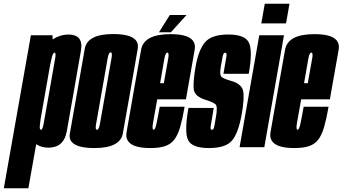

<svg xmlns="http://www.w3.org/2000/svg" viewBox="-102 -789 1836 1029"><path d="M-81.5 220 63.5 -600H179.5L180 -578Q222 -604 264 -604Q303 -604 320.5 -584.5Q340 -562.5 331.5 -516Q316 -428 294 -301Q271.5 -174.5 256 -86Q240.5 2.5 157 2.5Q121 2.5 92 -16L50 220ZM115.5 -150Q112.5 -129.5 111.5 -117.5Q109.5 -96.5 115.5 -94Q116.5 -93.5 117.5 -93.5Q126 -93.5 131.5 -124Q137 -154.5 163 -301Q188.5 -444.5 193.5 -475.5Q198.5 -503.5 192 -506.5Q191 -507 190.5 -507Q182.5 -507 176 -482.5Q172 -467 166.5 -440Z M404 4.5Q297.5 4.5 276 -38Q268.5 -53.5 272.5 -74.5Q286.5 -153.5 312.5 -300.5Q338.5 -448 352.2 -527.2Q366 -606.5 504.5 -606.5Q611 -606.5 632 -564Q640 -548.5 636 -527Q622.5 -448 596.5 -300.5Q570.5 -153.5 556.5 -74.5Q542.5 4.5 404 4.5ZM417.5 -93.5Q428 -93.5 433.5 -124.8Q439 -156 464.5 -300.5Q490 -445.5 495.5 -477Q500.5 -504.5 493.5 -508Q492 -508.5 491 -508.5Q480.5 -508.5 475 -477Q469.5 -445.5 444 -300.5Q418.5 -156 413 -124.5Q408 -97.5 415 -94Q416.5 -93.5 417.5 -93.5Z M704 4.5Q604 4.5 581.5 -37.5Q571.5 -55.5 576.5 -81.5Q591.5 -167 614.5 -299Q639.5 -439 654.2 -522.5Q669 -606 812 -606Q914.5 -606 936.5 -564Q945.5 -547 941.5 -523Q926.5 -440.5 902.5 -302.5Q898 -278 894.5 -256.5H740.5Q723 -158.5 718 -129.5Q712.5 -97 719.5 -94Q720 -93.5 721 -93.5Q729 -93.5 735.2 -120.2Q741.5 -147 754 -217H887.5Q876 -151.5 863.5 -108.2Q851 -65 832 -40.5Q813 -16 782.5 -5.8Q752 4.5 704 4.5ZM756 -343H776Q794 -444 799.5 -475Q804.5 -503 797.5 -506.5Q796.5 -507 795 -507Q785 -507 779 -475Q774 -447.5 756 -343ZM750 -616 808 -708.5H897.5L814 -616Z M1017.5 4.5Q927.5 4.5 906.2 -38Q885 -80.5 908 -210.5H1043.5Q1029.5 -130.5 1027 -112Q1025 -98 1030 -94.5Q1031.5 -93.5 1033.5 -93.5Q1043 -93.5 1046 -109.2Q1049 -125 1055 -160Q1065.5 -218 1053.5 -229.5Q1041.5 -241 1001 -253.5Q943 -271 937 -307.5Q931 -344 946.5 -433Q962 -521.5 997 -562.8Q1032 -604 1122 -604Q1211.5 -604 1232.2 -560Q1253 -516 1231 -393.5H1095.5Q1108.5 -466 1111.5 -486.5Q1114 -502 1108.5 -505.5Q1107 -506.5 1105 -506.5Q1095.5 -506.5 1091.8 -488.8Q1088 -471 1082.5 -438Q1073 -387.5 1085.2 -377Q1097.5 -366.5 1136.5 -355.5Q1192.5 -340 1200.8 -302.2Q1209 -264.5 1193.5 -176.5Q1175 -74.5 1140.8 -35Q1106.5 4.5 1017.5 4.5Z M1182 0 1287.5 -600H1420L1314.5 0ZM1317 -769H1449.5L1431 -663.5H1298.5Z M1475.5 4.5Q1375.5 4.5 1353 -37.5Q1343 -55.5 1348 -81.5Q1363 -167 1386 -299Q1411 -439 1425.8 -522.5Q1440.5 -606 1583.5 -606Q1686 -606 1708 -564Q1717 -547 1713 -523Q1698 -440.5 1674 -302.5Q1669.5 -278 1666 -256.5H1512Q1494.5 -158.5 1489.5 -129.5Q1484 -97 1491 -94Q1491.5 -93.5 1492.5 -93.5Q1500.5 -93.5 1506.8 -120.2Q1513 -147 1525.5 -217H1659Q1647.5 -151.5 1635 -108.2Q1622.5 -65 1603.5 -40.5Q1584.5 -16 1554 -5.8Q1523.5 4.5 1475.5 4.5ZM1527.5 -343H1547.5Q1565.5 -444 1571 -475Q1576 -503 1569 -506.5Q1568 -507 1566.5 -507Q1556.5 -507 1550.5 -475Q1545.5 -447.5 1527.5 -343Z"/></svg>

Font: Anybody UltraCondensed Regular
Style: Bold Italic
Weight: 700
Width: 1
Italic angle: -10°
Designer: Tyler Finck
Foundry: Etcetera Type Company
Version: Version 1.010; ttfautohint (v1.8.3) -l 8 -r 50 -G 200 -x 14 